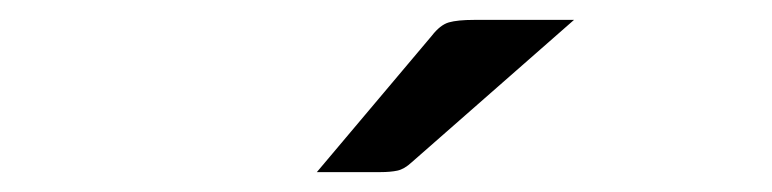

<svg xmlns="http://www.w3.org/2000/svg" viewBox="-20 -946 776 193"><path d="M557 -926 394 -783Q386.5 -776 379.5 -774.5Q372.5 -773 362.5 -773H298.5L414 -910Q422.5 -921 431.2 -923.5Q440 -926 456.5 -926Z"/></svg>

Font: Lato
Style: Regular
Weight: 400
Designer: Lukasz Dziedzic with Adam Twardoch and Botio Nikoltchev
Foundry: tyPoland Lukasz Dziedzic
Version: Version 2.015; 2015-08-06; http://www.latofonts.com/